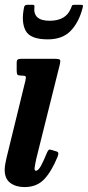

<svg xmlns="http://www.w3.org/2000/svg" viewBox="-20 -765 366 800"><path d="M228.5 -493.5 131.5 -105Q130 -98.5 127 -83.2Q124 -68 124 -64.5Q124 -53.5 129 -53.5Q139.5 -53.5 150.8 -74.2Q162 -95 176 -129.5Q180 -138 183 -140.5Q186 -143 194 -140.5L214 -134.5Q222.5 -132 223 -126.8Q223.5 -121.5 220 -112Q194.5 -50 163.8 -17.8Q133 14.5 82 14.5Q46.5 14.5 23 -2.8Q-0.5 -20 -0.5 -58Q-0.5 -67.5 2 -81.8Q4.5 -96 7 -106.5L86 -429.5Q89 -442.5 86.8 -446.2Q84.5 -450 72.5 -450H70.5Q57 -450 53.2 -453.5Q49.5 -457 49.5 -471V-502.5Q49.5 -514 54 -517Q58.5 -520 69.5 -520H206Q226.5 -520 229.8 -515.8Q233 -511.5 228.5 -493.5ZM179 -601Q106 -601 86.8 -637.2Q67.5 -673.5 80.5 -735.5Q82.5 -745 94 -745H116Q124.5 -745 123.5 -737Q116 -678.5 187 -678.5Q255 -678.5 275.5 -730.5Q278.5 -737.5 279.8 -741.2Q281 -745 290 -745H317Q324.5 -745 325.2 -742.8Q326 -740.5 324.5 -733Q309 -672.5 274.8 -636.8Q240.5 -601 179 -601Z"/></svg>

Font: Besley* Condensed Semi
Style: Italic
Weight: 600
Width: 3
Italic angle: -13°
Designer: Owen Earl
Foundry: indestructible type*
Version: Version 3.000; ttfautohint (v1.8.3)